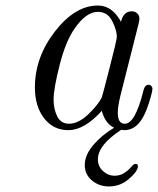

<svg xmlns="http://www.w3.org/2000/svg" viewBox="-20 -462 574 698"><path d="M106.9 -144Q106.9 -253.9 179.9 -347.9Q252.9 -441.9 335.9 -441.9Q387.7 -441.9 419.9 -382.8Q428.7 -420.9 459 -420.9Q471.2 -420.9 479 -413.3Q486.8 -405.8 486.8 -395Q486.8 -387.2 483.9 -376L418 -115.2Q408.2 -75.2 408.2 -51.8Q408.2 -11.7 434.1 -12.2Q471.2 -12.2 501 -130.9Q505.9 -153.8 520 -153.8Q525.9 -153.8 530 -149.4Q534.2 -145 534.2 -140.1Q534.2 -127.9 521 -86.4Q507.8 -44.9 491.2 -22Q467.3 11.2 431.2 11.2Q429.2 11.2 425.5 10.5Q421.9 9.8 420.9 9.8Q335.9 64.9 335.9 117.2Q335.9 143.1 354.5 159.9Q373 176.8 397 176.8Q417 176.8 432.6 166.3Q448.2 155.8 457 144.8Q465.8 133.8 472.2 133.8Q483.4 133.8 481 146Q477.1 165 446.5 190.4Q416 215.8 376 215.8Q339.8 215.8 314 193.8Q288.1 171.9 288.1 138.2Q288.1 102.1 318.6 65.9Q349.1 29.8 394 2.9V2Q361.8 -14.2 350.1 -59.1Q287.1 10.7 229 11.2Q173.8 11.2 140.4 -32Q106.9 -75.2 106.9 -144ZM174.8 -100.1Q174.8 -65.9 188 -39.1Q201.2 -12.2 231 -12.2Q265.1 -12.2 301 -46.6Q336.9 -81.1 350.1 -107.9Q352.1 -112.8 378.4 -215.3Q404.8 -317.9 404.8 -328.1Q404.8 -352.1 387.9 -385.5Q371.1 -418.9 335.9 -418.9Q293 -418.9 251 -357.9Q218.8 -312 196.8 -225.6Q174.8 -139.2 174.8 -100.1Z"/></svg>

Font: CMU Classical Serif
Style: Italic
Weight: 500
Italic angle: -14.04°
Version: Version 0.7.0